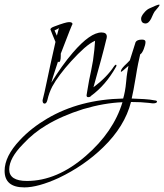

<svg xmlns="http://www.w3.org/2000/svg" viewBox="-193 -439 713 834"><path d="M1 11Q-8 11 -8 -2V-4Q-4 -18 0.5 -39Q5 -60 11 -88Q17 -116 26 -158.5Q35 -201 48 -257L36 -286Q31 -299 28.5 -305Q26 -311 26 -311Q26 -318 43 -324Q93 -343 107 -343Q122 -343 122 -334Q122 -334 122 -334Q121 -337 71 -206V-197Q71 -169 62 -169Q61 -169 59 -172Q51 -147 43.5 -124.5Q36 -102 30 -80Q52 -116 75.5 -149Q99 -182 124 -211Q199 -298 248 -298Q271 -298 271 -280Q271 -274 268 -265Q260 -231 246 -179.5Q232 -128 213 -60Q271 -103 303 -152Q308 -158 310 -158Q313 -158 313 -154Q313 -152 310 -147Q266 -69 203 -23Q199 -17 190 -17Q183 -17 183 -25Q183 -27 186 -43.5Q189 -60 194 -90Q199 -112 203 -133Q207 -154 211 -176Q218 -225 220 -262Q198 -252 172.5 -229.5Q147 -207 116 -173Q88 -142 67.5 -114.5Q47 -87 34 -63Q20 -36 13 -5Q9 11 1 11ZM54 -284 63 -317Q58 -313 44 -307ZM440 -337Q420 -337 420 -358Q420 -368 432 -382.5Q444 -397 455 -402Q491 -419 498 -419Q500 -419 500 -417Q500 -413 478 -388Q476 -386 463 -357Q452 -337 440 -337ZM-87 375Q-173 375 -173 303Q-173 240 -107 170Q-82 143 -52 119.5Q-22 96 12 76Q153 -7 342 -11Q346 -24 349.5 -42.5Q353 -61 355 -84Q357 -108 360 -125.5Q363 -143 365 -153Q336 -127 333 -127Q332 -127 332 -129Q332 -138 348 -154Q360 -165 371 -177L396 -256Q402 -267 424 -267Q439 -267 439 -257Q439 -245 431.5 -226Q424 -207 416 -203Q412 -187 407 -162.5Q402 -138 397 -106Q386 -40 379 -11Q409 -10 434 -8.5Q459 -7 479 -3Q489 -2 489 2Q489 10 471 10Q470 10 466 9.5Q462 9 454 8Q437 6 417.5 5Q398 4 376 4Q349 110 255 201Q173 281 62 334Q-28 375 -87 375ZM-76 347Q55 347 180 238Q300 134 339 5Q260 8 168 35Q76 64 8 105Q-19 121 -44.5 141.5Q-70 162 -93 187Q-153 248 -153 297Q-153 347 -76 347Z"/></svg>

Font: Love Light
Style: Regular
Weight: 400
Designer: Robert E. Leuschke
Foundry: Robert E. Leuschke
Version: Version 1.010; ttfautohint (v1.8.3)